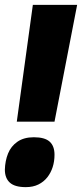

<svg xmlns="http://www.w3.org/2000/svg" viewBox="-21 -760 337 789"><path d="M48 -260 114 -740H296L203 -260ZM-1 -63Q0 -99 12 -129Q24 -159 50.5 -177.5Q77 -196 118 -196Q163 -196 183 -178Q203 -160 203 -124Q203 -97 195.5 -73.5Q188 -50 173.5 -31.5Q159 -13 137 -2Q115 9 85 9Q40 9 19.5 -9.5Q-1 -28 -1 -63Z"/></svg>

Font: Georama ExtraCondensed Thin ExtraBold
Style: Italic
Weight: 800
Italic angle: -9°
Version: Version 1.001